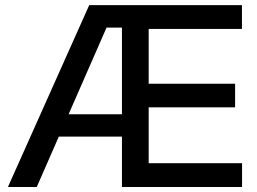

<svg xmlns="http://www.w3.org/2000/svg" viewBox="-20 -748 1028 768"><path d="M11.7 0 336.9 -727.5H947.8V-632.3H574.7V-413.1H920.4V-318.8H574.7V-95.2H948.2V0H467.8V-637.7H406.2L127 0ZM176.8 -201.7V-291H516.1V-201.7Z"/></svg>

Font: Inter 28pt Medium
Style: Regular
Weight: 500
Designer: Rasmus Andersson
Foundry: rsms
Version: Version 4.001;git-66647c0bb